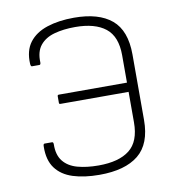

<svg xmlns="http://www.w3.org/2000/svg" viewBox="-78 -737 752 819"><g transform="rotate(-10 298.5 -327.5)"><path d="M288 12Q222 12 173.5 -3.5Q125 -19 99 -54Q73 -89 74 -147Q74 -155 75.5 -157.5Q77 -160 80 -160H112Q118 -160 118 -150Q117 -104 138.5 -77Q160 -50 199.5 -39Q239 -28 291 -28Q379 -28 425 -64Q471 -100 471 -183V-315H176Q170 -315 170 -320V-349Q170 -355 176 -355H471V-474Q471 -555 425.5 -591Q380 -627 294 -627Q243 -627 203.5 -616Q164 -605 142 -578Q120 -551 122 -504Q122 -494 116 -494H84Q79 -494 78 -505Q75 -563 102 -598.5Q129 -634 179.5 -650.5Q230 -667 296 -667Q403 -667 459 -620Q515 -573 515 -469V-186Q515 -82 457 -35Q399 12 288 12Z"/></g></svg>

Font: Sofia Sans ExtraLight
Style: Regular
Weight: 250
Version: Version 4.100-B